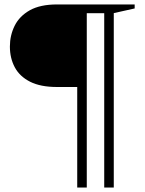

<svg xmlns="http://www.w3.org/2000/svg" viewBox="-20 -735 652 864"><path d="M370.5 109H327.5V-343.5H236.5Q162.5 -343.5 115.5 -367.2Q68.5 -391 46.5 -432.2Q24.5 -473.5 24.5 -525.5Q24.5 -576 46 -619.2Q67.5 -662.5 114.2 -688.8Q161 -715 236.5 -715H586V-697L492 -676V109H449V-675.5H370.5Z"/></svg>

Font: Newsreader Display ExtraBold
Style: Regular
Weight: 800
Designer: Hugues Gentile
Foundry: Production Type
Version: Version 1.001